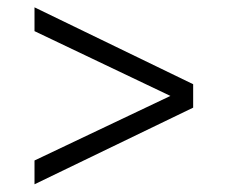

<svg xmlns="http://www.w3.org/2000/svg" viewBox="-20 -576 608 513"><path d="M72.2 -147.2 435.1 -319.6V-319.8L72.2 -492.8V-556.4L496.1 -351V-288.4L72.2 -83.6Z"/></svg>

Font: Murecho Thin
Style: Regular
Weight: 100
Designer: Neil Summerour
Foundry: Positype
Version: Version 1.010